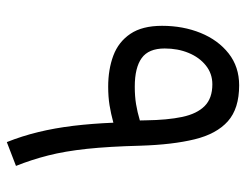

<svg xmlns="http://www.w3.org/2000/svg" viewBox="-100 -624 725 566"><g transform="rotate(90 263.0 -341.5)"><path d="M342.2 -312.7Q344.8 -249.8 351.4 -194.7Q358.1 -139.6 369.9 -91.2Q381.7 -42.7 399.4 1.4L469.6 -25.6Q451.3 -71.4 438.8 -120.5Q426.3 -169.6 419.3 -234.6Q412.4 -299.6 410 -392.7Q407 -487.4 391.2 -552.1Q375.4 -616.8 338 -650.2Q300.6 -683.5 232 -683.5Q177.4 -683.5 138 -652.5Q98.6 -621.5 77.6 -569.9Q56.6 -518.2 56.6 -456.2Q56.6 -397.9 80.2 -362.9Q103.8 -327.9 144.4 -312.6Q185.1 -297.4 236 -297.4Q265.6 -297.4 290.7 -301.4Q315.7 -305.5 342.2 -312.7ZM335.6 -390.8Q310.8 -383.4 287.6 -379.6Q264.5 -375.8 235.9 -375.8Q180 -375.8 151.7 -396.2Q123.4 -416.5 123.4 -464Q123.4 -502.7 136.5 -534.4Q149.6 -566.2 173.5 -585.3Q197.4 -604.5 229 -604.5Q270.2 -604.5 293 -581.9Q315.9 -559.3 325.2 -515.6Q334.4 -471.8 335.2 -408.7Z"/></g></svg>

Font: Estedad VF
Style: Regular
Weight: 100
Designer: Amin Abedi
Version: Version 7.3